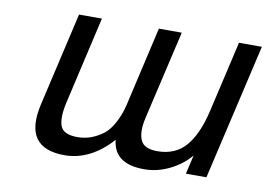

<svg xmlns="http://www.w3.org/2000/svg" viewBox="-63 -620 1015 727"><g transform="rotate(10 444.5 -257.0)"><path d="M567 -66Q637 -66 677 -113Q717 -160 738 -251L801 -524H889L768 -1H689L706 -74Q675 -37 629 -14Q581 10 530 10Q414 10 405 -81Q323 10 224 10Q63 10 103 -164L186 -524H274L198 -193Q183 -131 194 -98Q205 -66 260 -66Q282 -66 303 -72Q324 -78 348 -93Q374 -109 392 -140Q413 -176 423 -219L493 -524H581L502 -183Q489 -127 503 -96Q516 -66 567 -66Z"/></g></svg>

Font: Miedinger
Style: Italic
Weight: 400
Italic angle: -13°
Version: Version 001.000